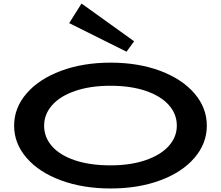

<svg xmlns="http://www.w3.org/2000/svg" viewBox="-20 -1055 1252 1088"><path d="M60 -343Q60 -444 130.5 -525.5Q201 -607 325.5 -653.5Q450 -700 607 -700Q764 -700 888 -653.5Q1012 -607 1082 -525.5Q1152 -444 1152 -343Q1152 -242 1082 -160.5Q1012 -79 888 -33Q764 13 607 13Q450 13 325.5 -33Q201 -79 130.5 -160.5Q60 -242 60 -343ZM982 -343Q982 -409 936.5 -460Q891 -511 806 -540Q721 -569 606 -569Q491 -569 405.5 -539.5Q320 -510 275 -458.5Q230 -407 230 -343Q230 -277 275 -226Q320 -175 405 -146.5Q490 -118 606 -118Q720 -118 805.5 -147.5Q891 -177 936.5 -228Q982 -279 982 -343ZM442 -1035 372 -924 697 -762 740 -821Z"/></svg>

Font: BioRhyme Expanded ExtraBold
Style: Regular
Weight: 800
Width: 7
Designer: Aoife Mooney
Foundry: Aoife Mooney Type
Version: Version 1.001